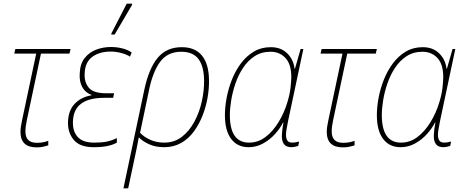

<svg xmlns="http://www.w3.org/2000/svg" viewBox="-20 -795 2562 1050"><path d="M180 11Q92 11 92 -74Q92 -98 101 -139L178 -502H58L64 -527H366L360 -502H204L127 -139Q119 -102 119 -76Q119 -14 181 -14Q201 -14 216 -17Q231 -20 244 -25V0Q231 4 216 7.5Q201 11 180 11Z M492 10Q416 10 382.5 -31Q349 -72 352 -132Q355 -193 389.5 -228.5Q424 -264 480 -274L481 -276Q448 -287 430.5 -317.5Q413 -348 416 -394Q418 -446 443 -477.5Q468 -509 506 -523.5Q544 -538 587 -538Q618 -538 648.5 -530.5Q679 -523 700 -508L691 -485Q674 -497 644 -505Q614 -513 586 -513Q523 -513 484 -483.5Q445 -454 443 -394Q440 -346 465.5 -315.5Q491 -285 559 -285H604L599 -260H550Q468 -260 425 -229Q382 -198 379 -133Q376 -79 404 -47Q432 -15 495 -15Q536 -15 563.5 -20.5Q591 -26 619 -40V-15Q598 -3 567.5 3.5Q537 10 492 10ZM588 -606 590 -614 673 -775H703L702 -768L607 -606Z M769 -303Q794 -421 842.5 -479Q891 -537 974 -537Q1047 -537 1084.5 -491Q1122 -445 1123 -357Q1124 -313 1115.5 -263Q1107 -213 1088.5 -165Q1070 -117 1041 -77Q1012 -37 971 -13.5Q930 10 878 10Q830 10 794.5 -6.5Q759 -23 739 -44Q734 -19 730 3Q726 25 721 47L681 235H655ZM878 -15Q934 -15 975 -47Q1016 -79 1043.5 -130.5Q1071 -182 1084 -242Q1097 -302 1096 -357Q1095 -433 1065 -472.5Q1035 -512 971 -512Q896 -512 855 -456Q814 -400 793 -293L746 -69Q767 -46 801.5 -30.5Q836 -15 878 -15Z M1340 10Q1278 10 1244 -35.5Q1210 -81 1210 -165Q1210 -210 1219.5 -260.5Q1229 -311 1248.5 -360Q1268 -409 1298 -449Q1328 -489 1368.5 -513Q1409 -537 1461 -537Q1516 -537 1550.5 -503.5Q1585 -470 1591 -419H1593L1624 -527H1639L1556 -136Q1552 -114 1548 -93.5Q1544 -73 1544 -58Q1544 -38 1551.5 -26.5Q1559 -15 1579 -15Q1586 -15 1596 -16.5Q1606 -18 1616 -21L1611 3Q1590 10 1574 10Q1544 10 1532 -8Q1520 -26 1521.5 -56.5Q1523 -87 1530 -125H1528Q1512 -93 1484 -62Q1456 -31 1419 -10.5Q1382 10 1340 10ZM1342 -15Q1391 -15 1431.5 -45.5Q1472 -76 1503 -126.5Q1534 -177 1552 -237Q1565 -280 1569 -316.5Q1573 -353 1573 -373Q1573 -444 1541 -478Q1509 -512 1460 -512Q1410 -512 1373 -488Q1336 -464 1310 -425Q1284 -386 1268 -339.5Q1252 -293 1244.5 -247.5Q1237 -202 1237 -166Q1237 -15 1342 -15Z M1855 11Q1767 11 1767 -74Q1767 -98 1776 -139L1853 -502H1733L1739 -527H2041L2035 -502H1879L1802 -139Q1794 -102 1794 -76Q1794 -14 1856 -14Q1876 -14 1891 -17Q1906 -20 1919 -25V0Q1906 4 1891 7.5Q1876 11 1855 11Z M2171 10Q2109 10 2075 -35.5Q2041 -81 2041 -165Q2041 -210 2050.5 -260.5Q2060 -311 2079.5 -360Q2099 -409 2129 -449Q2159 -489 2199.5 -513Q2240 -537 2292 -537Q2347 -537 2381.5 -503.5Q2416 -470 2422 -419H2424L2455 -527H2470L2387 -136Q2383 -114 2379 -93.5Q2375 -73 2375 -58Q2375 -38 2382.5 -26.5Q2390 -15 2410 -15Q2417 -15 2427 -16.5Q2437 -18 2447 -21L2442 3Q2421 10 2405 10Q2375 10 2363 -8Q2351 -26 2352.5 -56.5Q2354 -87 2361 -125H2359Q2343 -93 2315 -62Q2287 -31 2250 -10.5Q2213 10 2171 10ZM2173 -15Q2222 -15 2262.5 -45.5Q2303 -76 2334 -126.5Q2365 -177 2383 -237Q2396 -280 2400 -316.5Q2404 -353 2404 -373Q2404 -444 2372 -478Q2340 -512 2291 -512Q2241 -512 2204 -488Q2167 -464 2141 -425Q2115 -386 2099 -339.5Q2083 -293 2075.5 -247.5Q2068 -202 2068 -166Q2068 -15 2173 -15Z"/></svg>

Font: Noto Sans SemiCondensed Thin
Style: Italic
Weight: 100
Width: 4
Italic angle: -12°
Designer: Monotype Design Team
Foundry: Monotype Imaging Inc.
Version: Version 2.013; ttfautohint (v1.8.4.7-5d5b)